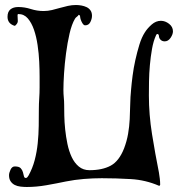

<svg xmlns="http://www.w3.org/2000/svg" viewBox="-20 -740 720 766"><path d="M154 -696Q171 -696 187.5 -700Q204 -704 219.5 -708.5Q235 -713 251 -716.5Q267 -720 283 -720Q294 -720 305 -718Q316 -716 325.5 -711.5Q335 -707 341 -698.5Q347 -690 347 -677Q347 -665 340.5 -652Q334 -639 320 -639Q315 -639 311.5 -643.5Q308 -648 305 -654.5Q302 -661 300.5 -667.5Q299 -674 299 -678L294 -681Q291 -676 286.5 -673Q282 -670 279 -665Q266 -643 257.5 -606Q249 -569 243.5 -527.5Q238 -486 235.5 -447Q233 -408 233 -381Q233 -366 234.5 -351Q236 -336 236 -321Q236 -305 236.5 -279Q237 -253 240 -224Q243 -195 249 -166Q255 -137 266 -113.5Q277 -90 294.5 -75.5Q312 -61 337 -61Q388 -61 421.5 -79Q455 -97 475 -148Q486 -177 491 -206Q496 -235 497.5 -264.5Q499 -294 499.5 -323.5Q500 -353 503 -383Q505 -407 509 -438Q513 -469 520 -500.5Q527 -532 536 -561.5Q545 -591 558 -611Q568 -627 585 -642Q602 -657 622 -657Q639 -657 654.5 -645Q670 -633 670 -615Q670 -603 660.5 -589Q651 -575 637 -575Q627 -575 620.5 -581.5Q614 -588 614 -598L611 -604H607Q605 -604 604 -602Q603 -600 602 -598Q592 -576 586.5 -545Q581 -514 578 -480.5Q575 -447 574.5 -415Q574 -383 574 -359Q574 -283 586.5 -205Q599 -127 614 -52Q616 -40 617.5 -27.5Q619 -15 619 -3L617 1H614Q561 -22 502 -25.5Q443 -29 386 -29Q351 -29 314.5 -26Q278 -23 243 -16Q205 -8 165 -1Q125 6 87 6Q75 6 62 4.5Q49 3 39 -2Q29 -7 22.5 -16.5Q16 -26 16 -41Q16 -50 22 -63Q28 -76 39 -76Q56 -76 62.5 -69Q69 -62 71.5 -53Q74 -44 75.5 -37Q77 -30 83 -30Q87 -30 89.5 -33.5Q92 -37 94 -40Q110 -69 118.5 -101.5Q127 -134 130.5 -168.5Q134 -203 134.5 -237.5Q135 -272 135 -304Q135 -326 136.5 -347.5Q138 -369 138 -391Q138 -406 138 -433.5Q138 -461 136.5 -493.5Q135 -526 130 -560Q125 -594 115.5 -621.5Q106 -649 91 -666.5Q76 -684 53 -684Q50 -684 50 -679Q50 -666 51 -657Q52 -648 41 -638L38 -637Q10 -646 10 -673Q10 -693 21.5 -702.5Q33 -712 53 -712Q78 -712 103 -704Q128 -696 154 -696Z"/></svg>

Font: Hoc Opus
Style: Regular
Weight: 400
Version: Version 1.001